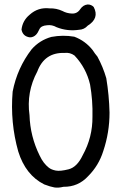

<svg xmlns="http://www.w3.org/2000/svg" viewBox="-20 -821 540 867"><path d="M342.8 -780.3Q355.5 -798.8 376 -800.8Q392.6 -800.8 403.3 -789.1Q429.7 -738.3 376 -705.1Q360.4 -687.5 336.9 -686.5Q284.2 -678.7 235.4 -698.2Q214.8 -710 192.4 -707Q165 -705.1 157.7 -688.5Q150.4 -671.9 142.6 -664.1Q130.9 -652.3 115.2 -652.3Q83 -656.2 77.1 -687.5Q82 -728.5 114.3 -754.9Q152.3 -789.1 204.1 -783.2Q234.4 -784.2 261.7 -771.5Q281.2 -760.7 305.2 -759.8Q329.1 -758.8 342.8 -780.3ZM211.9 -654.3Q263.7 -664.1 315.4 -655.3Q365.2 -636.7 398.4 -594.7Q408.2 -579.1 419.9 -565.4Q445.3 -518.6 460 -467.8Q472.7 -390.6 474.6 -312.5Q474.6 -222.7 446.3 -138.7Q425.8 -73.2 377.9 -25.4Q333 23.4 266.6 22.5Q243.2 28.3 225.6 25.4Q208 22.5 179.7 11.7Q95.7 -30.3 62.5 -136.7Q25.4 -267.6 37.1 -407.2Q57.6 -513.7 123 -598.6Q159.2 -639.6 211.9 -654.3ZM316.4 -570.3Q295.9 -585 271.5 -582Q180.7 -585 148.4 -498Q98.6 -405.3 113.3 -300.8Q116.2 -205.1 159.2 -118.2Q168 -99.6 178.2 -86.4Q188.5 -73.2 200.2 -64Q211.9 -54.7 231.9 -50.8Q252 -46.9 290 -56.6Q328.1 -66.4 353.5 -120.1Q398.4 -201.2 397.5 -293.9Q399.4 -367.2 386.7 -439.5Q369.1 -514.6 316.4 -570.3Z"/></svg>

Font: JasonHandwriting2
Style: Regular
Weight: 400
Version: Version 1.05.10